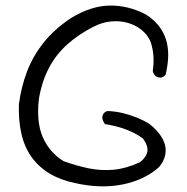

<svg xmlns="http://www.w3.org/2000/svg" viewBox="-20 -670 673 690"><path d="M250 -12Q197 -23 158 -46.5Q119 -70 93.5 -105.5Q68 -141 57 -189Q46 -237 48 -296Q56 -357 77 -412.5Q98 -468 136.5 -516.5Q175 -565 235 -605Q307 -649 374.5 -650Q442 -651 506 -617Q539 -595 556.5 -569Q574 -543 580 -515Q586 -487 584 -458.5Q582 -430 575 -401Q575 -401 572 -398Q569 -395 563.5 -392.5Q558 -390 549 -392Q541 -394 536 -400Q531 -406 530 -411Q529 -416 529 -416Q533 -441 531.5 -466.5Q530 -492 522 -518Q512 -543 490.5 -561Q469 -579 440.5 -587.5Q412 -596 379.5 -593Q347 -590 316 -574Q263 -547 222.5 -511Q182 -475 156.5 -427Q131 -379 120 -316Q110 -232 133.5 -177.5Q157 -123 208 -91Q255 -74 299 -65Q343 -56 388 -60Q433 -64 483 -87Q506 -105 509.5 -125.5Q513 -146 494 -172Q470 -190 436 -203.5Q402 -217 357 -224Q357 -224 355.5 -226.5Q354 -229 352 -232.5Q350 -236 348.5 -241.5Q347 -247 348 -252Q350 -260 354 -264Q358 -268 362 -269.5Q366 -271 366 -271Q395 -270 421.5 -263.5Q448 -257 471.5 -247.5Q495 -238 515 -226Q537 -209 551.5 -190.5Q566 -172 572 -152.5Q578 -133 573.5 -112Q569 -91 552 -70Q527 -47 493.5 -31Q460 -15 420 -7Q380 1 337 -0.5Q294 -2 250 -12Z"/></svg>

Font: Sour Gummy Black ExtraLight
Style: Regular
Weight: 250
Version: Version 1.000